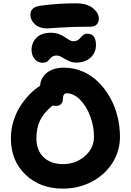

<svg xmlns="http://www.w3.org/2000/svg" viewBox="-20 -1094 780 1144"><path d="M259.8 -924.8Q214.8 -924.8 188 -949.5Q161.1 -974.1 161.1 -1005.9Q161.1 -1026.4 174.1 -1040.8Q187 -1055.2 222.2 -1060.1Q323.2 -1074.2 432.1 -1074.2Q499.5 -1074.2 534.2 -1044.9Q568.8 -1015.6 568.8 -983.9Q568.8 -961.4 556.2 -948.2Q543.5 -935.1 521 -935.1Q422.9 -935.1 342.8 -929.9Q262.7 -924.8 259.8 -924.8ZM433.1 -721.2Q409.2 -721.2 387.9 -731.7Q366.7 -742.2 349.4 -752.7Q332 -763.2 316.9 -763.2Q304.2 -763.2 295.4 -758.8Q286.6 -754.4 281.2 -748Q275.9 -741.7 270.5 -735.4Q265.1 -729 255.9 -724.6Q246.6 -720.2 233.9 -720.2Q204.6 -720.2 186.3 -742.4Q168 -764.6 168 -796.9Q168 -838.9 197 -868.9Q226.1 -898.9 284.2 -898.9Q308.6 -898.9 330.6 -890.9Q352.5 -882.8 365.2 -873.5Q377.9 -864.3 392.1 -856.2Q406.2 -848.1 417 -848.1Q432.6 -848.1 443.8 -855.2Q455.1 -862.3 460.7 -870.6Q466.3 -878.9 476.6 -886Q486.8 -893.1 501 -893.1Q551.8 -893.1 551.8 -825.2Q551.8 -779.3 519 -750.2Q486.3 -721.2 433.1 -721.2ZM354 29.8Q218.8 29.8 131.8 -53.5Q44.9 -136.7 44.9 -270Q44.9 -324.7 61.5 -376.5Q78.1 -428.2 104.7 -467.5Q131.3 -506.8 160.4 -535.9Q189.5 -564.9 219.2 -583Q220.7 -628.9 258.8 -659.9Q296.9 -690.9 360.8 -690.9Q418.9 -690.9 471.7 -668.5Q524.4 -646 564.7 -606.4Q605 -566.9 634.5 -515.1Q664.1 -463.4 679.4 -402.8Q694.8 -342.3 694.8 -279.8Q694.8 -193.4 649.2 -122.1Q603.5 -50.8 525.4 -10.5Q447.3 29.8 354 29.8ZM196.8 -270Q196.8 -198.2 240 -157.2Q283.2 -116.2 354 -116.2Q431.2 -116.2 485.6 -163.6Q540 -210.9 540 -279.8Q540 -340.3 518.1 -400.1Q496.1 -460 458 -499Q419.9 -538.1 377.9 -538.1Q355 -538.1 355 -505.9Q355 -485.4 343.8 -474.1Q332.5 -462.9 314 -462.9Q306.6 -462.9 293 -464.8Q242.2 -424.3 219.5 -377.9Q196.8 -331.5 196.8 -270Z"/></svg>

Font: Shantell Sans Bouncy
Style: Bold
Weight: 700
Designer: Stephen Nixon, Anya Danilova, Shantell Martin
Foundry: Arrow Type
Version: Version 1.006;[9816181b4]